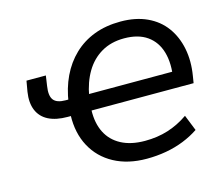

<svg xmlns="http://www.w3.org/2000/svg" viewBox="-102 -850 1163 996"><g transform="rotate(-15 480.0 -352.5)"><path d="M570 9Q469 9 395 -31Q321 -71 282 -143.5Q243 -216 246 -312L264 -307H229Q167 -307 126.5 -327.5Q86 -348 69 -388.5Q52 -429 61 -487L71 -544H175L167 -489Q159 -438 176.5 -415.5Q194 -393 241 -393H273L252 -375Q263 -452 292.5 -514Q322 -576 369 -621Q416 -666 479 -690Q542 -714 621 -714Q702 -714 762.5 -686Q823 -658 860 -607.5Q897 -557 910.5 -489.5Q924 -422 911 -344L905 -307H343L357 -309Q355 -239 380.5 -188.5Q406 -138 458 -110.5Q510 -83 585 -83Q652 -83 709 -101Q766 -119 818 -155L852 -70Q815 -45 770 -27Q725 -9 674.5 0Q624 9 570 9ZM616 -625Q546 -625 494 -594.5Q442 -564 409.5 -509.5Q377 -455 364 -381L345 -393H837L808 -352Q822 -436 804.5 -497Q787 -558 739.5 -591.5Q692 -625 616 -625Z"/></g></svg>

Font: Nunito Sans 10pt SemiBold
Style: Italic
Weight: 600
Italic angle: -9°
Designer: Vernon Adams
Foundry: Vernon Adams
Version: Version 3.101;gftools[0.9.27]